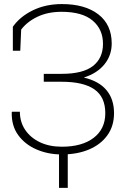

<svg xmlns="http://www.w3.org/2000/svg" viewBox="-20 -741 633 934"><path d="M280.3 10.3Q214.4 10.3 158.4 -13.7Q102.5 -37.6 69.1 -83Q35.6 -128.4 37.1 -194.3L38.1 -197.3H76.7Q76.7 -147.9 102.3 -109.6Q127.9 -71.3 173.8 -49.3Q219.7 -27.3 280.8 -27.3Q379.4 -27.3 435.8 -70.6Q492.2 -113.8 492.2 -190.4Q492.2 -269.5 439 -306.4Q385.7 -343.3 280.3 -343.3H192.9V-381.8H280.3Q383.3 -381.8 432.1 -419.9Q481 -458 481 -527.8Q481 -598.6 430.4 -641.1Q379.9 -683.6 279.3 -683.6Q213.4 -683.6 163.1 -659.9Q112.8 -636.2 83 -597.2L78.6 -494.1H42.5V-610.8Q77.1 -660.2 139.6 -690.7Q202.1 -721.2 281.2 -721.2Q393.6 -721.2 458.5 -671.1Q523.4 -621.1 523.4 -529.3Q523.4 -471.7 488 -428Q452.6 -384.3 387.7 -363.8Q460.9 -346.7 497.8 -302.7Q534.7 -258.8 534.7 -190.4Q534.7 -127.9 502.4 -83Q470.2 -38.1 413.1 -13.9Q356 10.3 280.3 10.3ZM267.1 172.9V-21H309.6V172.9Z"/></svg>

Font: Roboto Slab ExtraLight
Style: Regular
Weight: 250
Designer: Google
Version: Version 2.000; ttfautohint (v1.8.1.43-b0c9)